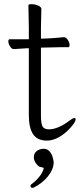

<svg xmlns="http://www.w3.org/2000/svg" viewBox="-20 -660 400 919"><path d="M118 -429H108Q107 -429 47 -425H46Q36 -425 28 -438Q20 -451 20 -461.5Q20 -472 26 -472H118V-528L116 -635Q116 -640 131 -640Q146 -640 162 -633.5Q178 -627 178 -617L176 -528V-475L209 -476Q245 -478 285 -482H286Q296 -482 304.5 -469Q313 -456 313 -445Q313 -434 307 -434H268Q240 -434 220 -433L176 -432V-108Q176 -67 184 -54Q192 -41 214 -41Q258 -41 313 -83Q329 -95 335.5 -95Q342 -95 342 -90Q342 -71 299 -30Q250 13 204.5 13Q159 13 138.5 -17.5Q118 -48 118 -110ZM135 239Q126 239 126 230Q126 225 130 222Q149 209 166.5 188Q184 167 190 144Q184 141 175 139.5Q166 138 162 133Q142 114 142 93.5Q142 73 156.5 62.5Q171 52 189.5 52Q208 52 220.5 68.5Q233 85 237 116Q237 150 209.5 184Q182 218 141 238Q138 239 135 239Z"/></svg>

Font: ToneOZ-Pinyin-WenKai-Light
Style: Light
Weight: 300
Designer: Fontworks Inc.
Foundry: ToneOZ
Version: Version 0.240331